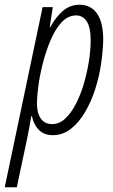

<svg xmlns="http://www.w3.org/2000/svg" viewBox="-64 -561 479 811"><path d="M-44 230 116 -531H159L146 -446H148Q173 -491 203 -516Q233 -541 272 -541Q320 -541 346 -503.5Q372 -466 372 -393Q371 -346 363 -291.5Q355 -237 338 -184Q321 -131 295 -87Q269 -43 235 -16.5Q201 10 159 10Q122 10 100 -12.5Q78 -35 71 -70H68Q64 -45 59 -18.5Q54 8 49 32L7 230ZM155 -37Q186 -36 211.5 -60Q237 -84 257 -123Q277 -162 290.5 -208.5Q304 -255 311.5 -302.5Q319 -350 319 -390Q319 -445 302.5 -470.5Q286 -496 257 -496Q222 -495 195.5 -466Q169 -437 149.5 -391Q130 -345 117 -294Q104 -243 98 -197.5Q92 -152 92 -125Q92 -83 108.5 -60Q125 -37 155 -37Z"/></svg>

Font: Noto Sans ExtraCondensed Light
Style: Italic
Weight: 300
Width: 2
Italic angle: -12°
Designer: Monotype Design Team
Foundry: Monotype Imaging Inc.
Version: Version 2.013; ttfautohint (v1.8.4.7-5d5b)